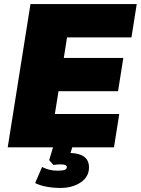

<svg xmlns="http://www.w3.org/2000/svg" viewBox="-20 -725 693 945"><path d="M18 0ZM18 0 130 -705H653L627 -541H310L294 -440H587L561 -276H268L250 -164H567L541 0ZM277 200Q242 200 209.5 194Q177 188 153 176L187 97Q223 115 261 115Q288 115 298.5 111Q309 107 309 97Q309 91 301.5 87.5Q294 84 275 84Q261 84 243 87L222 63L247 -20H342L327 28Q418 31 418 99Q418 145 377.5 172.5Q337 200 277 200Z"/></svg>

Font: Winston Black
Style: Italic
Weight: 900
Italic angle: -9°
Designer: Original fonts by Vernon Adams / Changes by Cristiano Sobral
Foundry: VOriginal fonts by Vernon Adams / Changes by Cristiano Sobral
Version: Version 2.503;July 17, 2020;FontCreator 13.0.0.2655 64-bit